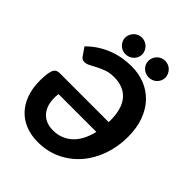

<svg xmlns="http://www.w3.org/2000/svg" viewBox="-251 -1044 1190 1190"><g transform="rotate(45 344.0 -448.5)"><path d="M30 0ZM290.5 8.5Q231 8.5 183 -10.5Q135 -29.5 101 -65.5Q67 -101.5 48.5 -153.2Q30 -205 30 -270.5Q30 -310 33.8 -333.5Q37.5 -357 44.8 -369.5Q52 -382 62.2 -386Q72.5 -390 85.5 -390H513.5Q513.5 -393.5 513.8 -397Q514 -400.5 514 -404.5Q514 -507 469.5 -559.2Q425 -611.5 339.5 -611.5Q303 -611.5 274.5 -601.2Q246 -591 222.8 -579Q199.5 -567 180.5 -556.8Q161.5 -546.5 144.5 -546.5Q123 -546.5 112.5 -562.5L75.5 -616Q110 -650.5 147.2 -673.5Q184.5 -696.5 222.5 -710.2Q260.5 -724 298 -729.8Q335.5 -735.5 370 -735.5Q433 -735.5 486.5 -714Q540 -692.5 579.5 -651Q619 -609.5 641.2 -549Q663.5 -488.5 663.5 -410Q663.5 -322 636.2 -245.8Q609 -169.5 559.8 -113Q510.5 -56.5 442 -24Q373.5 8.5 290.5 8.5ZM305 -109.5Q344 -109.5 376 -122.2Q408 -135 433 -158.8Q458 -182.5 475.2 -216.5Q492.5 -250.5 502.5 -293H171Q166 -253 172 -219.5Q178 -186 195 -161.5Q212 -137 239.5 -123.2Q267 -109.5 305 -109.5ZM364 -832.5Q364 -817.5 358 -804.5Q352 -791.5 341.8 -781.8Q331.5 -772 317.8 -766.5Q304 -761 288.5 -761Q274 -761 260.8 -766.5Q247.5 -772 237.5 -781.8Q227.5 -791.5 221.5 -804.5Q215.5 -817.5 215.5 -832.5Q215.5 -847.5 221.5 -861Q227.5 -874.5 237.5 -884.8Q247.5 -895 260.8 -900.8Q274 -906.5 288.5 -906.5Q304 -906.5 317.8 -900.8Q331.5 -895 341.8 -884.8Q352 -874.5 358 -861Q364 -847.5 364 -832.5ZM567.5 -832.5Q567.5 -817.5 561.5 -804.5Q555.5 -791.5 545.5 -781.8Q535.5 -772 521.8 -766.5Q508 -761 492.5 -761Q477.5 -761 464 -766.5Q450.5 -772 440.5 -781.8Q430.5 -791.5 424.8 -804.5Q419 -817.5 419 -832.5Q419 -847.5 424.8 -861Q430.5 -874.5 440.5 -884.8Q450.5 -895 464 -900.8Q477.5 -906.5 492.5 -906.5Q508 -906.5 521.8 -900.8Q535.5 -895 545.5 -884.8Q555.5 -874.5 561.5 -861Q567.5 -847.5 567.5 -832.5Z"/></g></svg>

Font: Lato Heavy
Style: Italic
Weight: 800
Italic angle: -7°
Designer: Lukasz Dziedzic
Foundry: tyPoland Lukasz Dziedzic
Version: Version 2.007; 2014-02-27